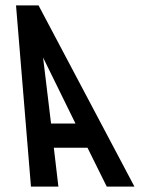

<svg xmlns="http://www.w3.org/2000/svg" viewBox="-20 -687 554 707"><path d="M94 0H195L178.2 -143H302.2L373 0H475L122 -667H39ZM168 -232 138.7 -475 258 -232Z"/></svg>

Font: Din Kursivschrift
Style: LeftEng
Weight: 400
Version: Version 1.089